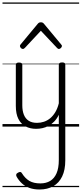

<svg xmlns="http://www.w3.org/2000/svg" viewBox="-20 -1016 655 1541"><path d="M270 18Q222 18 185 -1.5Q148 -21 127.5 -61.5Q107 -102 107 -166V-496Q107 -505 113 -509.5Q119 -514 132 -514Q146 -514 152.5 -509.5Q159 -505 159 -496V-171Q159 -127 171.5 -95.5Q184 -64 210 -47Q236 -30 277 -30Q306 -30 333 -39Q360 -48 383 -67Q406 -86 424 -116Q442 -146 452 -187V-496Q452 -506 458.5 -510.5Q465 -515 479 -515Q492 -515 498 -510.5Q504 -506 504 -496V271Q504 348 479 400Q454 452 407.5 478.5Q361 505 297 505Q252 505 217 492.5Q182 480 156.5 456.5Q131 433 114 403Q108 393 110.5 384Q113 375 126 369Q137 363 144.5 364.5Q152 366 157 376Q182 416 216 436Q250 456 304 456Q350 456 383 436Q416 416 434 374.5Q452 333 452 268V-95Q437 -63 415.5 -41Q394 -19 370 -6Q346 7 320.5 12.5Q295 18 270 18ZM163 -623Q155 -623 147.5 -631Q140 -639 140 -647Q140 -649 141 -652Q142 -655 145 -659L283 -825Q288 -831 293.5 -834Q299 -837 308 -837Q317 -837 322.5 -834Q328 -831 333 -825L471 -659Q475 -655 476 -652Q477 -649 477 -647Q477 -639 469 -631Q461 -623 453 -623Q448 -623 444.5 -625.5Q441 -628 437 -632L308 -769L180 -632Q176 -628 172 -625.5Q168 -623 163 -623ZM0 476H615V486H0ZM0 -20H615V0H0ZM0 -505H615V-500H0ZM0 -996H615V-986H0Z"/></svg>

Font: Playwrite PL Guides
Style: Regular
Weight: 400
Designer: Veronika Burian, José Scaglione
Foundry: TypeTogether
Version: Version 1.003